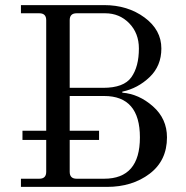

<svg xmlns="http://www.w3.org/2000/svg" viewBox="-20 -732 730 752"><path d="M253 -388H384Q465 -388 494.5 -429.5Q524 -471 524 -542Q524 -602 486 -641Q448 -680 392 -680H280Q253 -680 253 -653ZM62 0V-32H134Q161 -32 161 -59V-184H68V-220H161V-653Q161 -680 134 -680H62V-712H388Q480 -712 546 -663.5Q612 -615 612 -542Q612 -474 566 -430Q520 -386 459 -373V-369Q524 -364 579 -315.5Q634 -267 634 -194Q634 -103 566 -51.5Q498 0 399 0ZM253 -356V-220H368V-184H253V-59Q253 -32 280 -32H388Q528 -32 528 -194Q528 -356 388 -356Z"/></svg>

Font: Old Standard TT
Style: Regular
Weight: 400
Designer: Alexey Kryukov <alexios@thessalonica.org.ru>
Version: Version 1.0